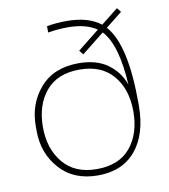

<svg xmlns="http://www.w3.org/2000/svg" viewBox="-84 -809 788 897"><g transform="rotate(-10 310.0 -361.0)"><path d="M309 16Q194 16 128 -58.5Q62 -133 62 -238V-261Q62 -368 127 -442Q192 -516 309 -516Q395 -516 448 -477Q501 -438 522 -377Q511 -570 446 -638L339 -553L323 -573L426 -655Q375 -690 289 -690Q243 -690 195 -682V-712Q238 -720 289 -720Q392 -720 450 -674L531 -738L547 -718L469 -656Q553 -563 553 -285V-273Q553 -138 489.5 -61Q426 16 309 16ZM309 -14Q415 -14 469 -79.5Q523 -145 523 -250Q523 -356 467.5 -421Q412 -486 309 -486Q203 -486 148.5 -420.5Q94 -355 94 -250Q94 -148 149.5 -81Q205 -14 309 -14Z"/></g></svg>

Font: Sora Thin
Style: Regular
Weight: 32
Designer: Jonathan Barnbrook, Julián Moncada
Foundry: Barnbrook Fonts
Version: Version 2.000